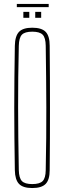

<svg xmlns="http://www.w3.org/2000/svg" viewBox="-20 -945 324 970"><path d="M143 5Q96 5 76 -16Q56 -37 55 -85Q53.5 -169.5 52.8 -246.8Q52 -324 52 -399.5Q52 -475 52.8 -552.2Q53.5 -629.5 55 -714Q56 -763 76 -784Q96 -805 143 -805Q190.5 -805 210.8 -784Q231 -763 231 -714Q232 -629.5 232.2 -552.2Q232.5 -475 232.5 -399.5Q232.5 -324 232.2 -246.8Q232 -169.5 231 -85Q231 -37 210.8 -16Q190.5 5 143 5ZM143 -15Q180.5 -15 195.5 -30.2Q210.5 -45.5 211 -85Q213 -171 213.5 -249.2Q214 -327.5 214 -403Q214 -478.5 213 -555Q212 -631.5 211 -714Q210.5 -754.5 195.5 -769.8Q180.5 -785 143 -785Q105.5 -785 90.8 -769.8Q76 -754.5 75 -714Q73 -631.5 72.2 -555Q71.5 -478.5 71.5 -403Q71.5 -327.5 72.5 -249.2Q73.5 -171 75 -85Q76 -45.5 90.8 -30.2Q105.5 -15 143 -15ZM158 -855V-885H188V-855ZM98 -855V-885H128V-855ZM65 -925H226V-909H65Z"/></svg>

Font: Big Shoulders Thin
Style: Regular
Weight: 100
Designer: Patric King
Foundry: XO Type Co
Version: Version 2.002